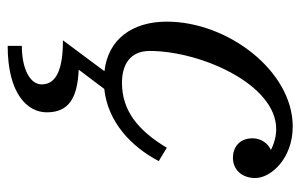

<svg xmlns="http://www.w3.org/2000/svg" viewBox="-158 -352 764 488"><g transform="rotate(90 224.0 -108.0)"><path d="M194.5 168C194.5 197.5 155.5 218.5 96.5 218.5V254.5C217.5 254.5 265.5 205 265.5 155C265.5 99.5 229.5 77 157 74L206 9C290.5 0 353 -60 389.5 -129.5L355.5 -150C313 -79 263 -36 190.5 -36C144 -36 109.5 -57 109.5 -106.5C109.5 -235.5 194 -428 308 -428C327 -428 346 -422.5 361 -414.5C344 -407 331.5 -389 331.5 -368C331.5 -333 356 -318 381 -318C410 -318 432.5 -339.5 432.5 -375C432.5 -414 383.5 -470 301.5 -470C160.5 -470 35 -305 35 -150C35 -62.5 79.5 -0.5 161 8.5L82.5 114C147.5 114 194.5 127 194.5 168Z"/></g></svg>

Font: Bodoni* 06pt
Style: Italic
Weight: 400
Italic angle: -13°
Version: Version 2.3